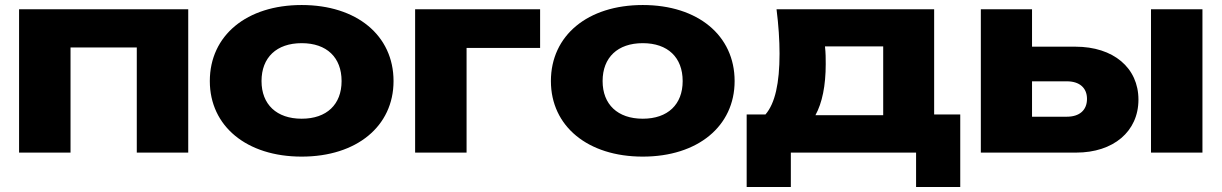

<svg xmlns="http://www.w3.org/2000/svg" viewBox="-20 -608 4867 765"><path d="M56 -571V0H261V-419H525V0H730V-571Z M1182 16C1401 16 1548 -105 1548 -285C1548 -467 1401 -588 1182 -588C963 -588 816 -467 816 -285C816 -105 963 16 1182 16ZM1182 -135C1082 -135 1022 -192 1022 -285C1022 -379 1082 -436 1182 -436C1282 -436 1341 -379 1341 -285C1341 -192 1282 -135 1182 -135Z M1634 -571V0H1839V-417H2132V-571Z M2541 16C2760 16 2907 -105 2907 -285C2907 -467 2760 -588 2541 -588C2322 -588 2175 -467 2175 -285C2175 -105 2322 16 2541 16ZM2541 -135C2441 -135 2381 -192 2381 -285C2381 -379 2441 -436 2541 -436C2641 -436 2700 -379 2700 -285C2700 -192 2641 -135 2541 -135Z M3074 -571C3082 -508 3086 -448 3086 -394C3086 -276 3068 -196 3030 -152H2955V137H3131V0H3630V137H3806V-152H3702V-571ZM3270 -353C3270 -374 3270 -397 3267 -423H3499V-149H3229C3256 -198 3270 -267 3270 -353Z M4268 0C4416 0 4516 -84 4516 -211C4516 -338 4416 -422 4265 -422H4092V-571H3888V0ZM4566 0H4771V-571H4566ZM4092 -284H4231C4281 -284 4311 -258 4311 -214C4311 -169 4281 -143 4231 -143H4092Z"/></svg>

Font: Bounded
Style: Bold
Weight: 700
Designer: Vlad Churkin
Version: Version 3.0